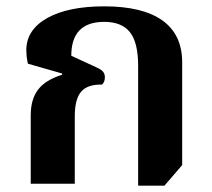

<svg xmlns="http://www.w3.org/2000/svg" viewBox="-20 -580 670 606"><path d="M416 6V-372Q416 -446 390 -478.5Q364 -511 309 -511Q205 -511 205 -404L283 -368Q299 -361 305 -354Q311 -347 311 -336Q311 -321 302 -313Q256 -314 236 -290.5Q216 -267 216 -213V0H77V-216Q77 -267 100.5 -297.5Q124 -328 176 -344V-348L68 -379Q65 -393 64 -403.5Q63 -414 63 -421Q63 -486 129 -523Q195 -560 309 -560Q430 -560 492.5 -515.5Q555 -471 555 -383V-59L499 6Z"/></svg>

Font: Noto Serif Thai
Style: Bold
Weight: 700
Designer: Monotype Design Team
Foundry: Monotype Imaging Inc.
Version: Version 2.002; ttfautohint (v1.8.4.7-5d5b)